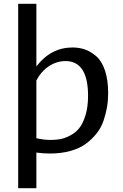

<svg xmlns="http://www.w3.org/2000/svg" viewBox="-20 -790 640 1003"><path d="M545 -303Q545 -265 539 -230Q533 -195 520.5 -158.5Q508 -122 484 -92Q460 -62 428 -38.5Q396 -15 348 -1.5Q300 12 241 12Q204 12 170 7V193H75V-770H170V-443Q246 -542 359 -542Q394 -542 424 -531.5Q454 -521 483 -496Q512 -471 528.5 -421.5Q545 -372 545 -303ZM245 -59Q271 -59 294 -63Q317 -67 345.5 -81.5Q374 -96 393.5 -120Q413 -144 426.5 -187.5Q440 -231 440 -289Q440 -471 322 -471Q290 -471 260.5 -458Q231 -445 208 -422Q185 -399 170 -369V-68Q209 -59 245 -59Z"/></svg>

Font: Edlo
Style: Regular
Weight: 400
Monospace: yes
Version: Version 0.01